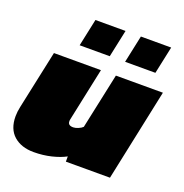

<svg xmlns="http://www.w3.org/2000/svg" viewBox="-127 -806 888 929"><g transform="rotate(20 317.5 -341.5)"><path d="M178 -552 208 -693H363L333 -552ZM412 -552 442 -693H598L568 -552ZM145 10Q81 10 42.5 -24Q4 -58 4 -123Q4 -147 10 -174L74 -474H316L258 -200Q257 -197 257 -194Q257 -191 257 -189Q257 -168 284 -168Q295 -168 309.5 -174Q324 -180 332 -188L393 -474H635L535 0H308V-27Q279 -11 236 -0.5Q193 10 145 10Z"/></g></svg>

Font: Kanit Black
Style: Italic
Weight: 900
Italic angle: -12°
Designer: Katatrad Team
Foundry: CadsonDemak
Version: Version 2.000; ttfautohint (v1.8.3)